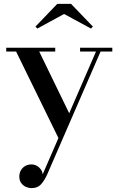

<svg xmlns="http://www.w3.org/2000/svg" viewBox="-20 -706 602 989"><path d="M182 -440.5 345.5 -104 288.5 20.5 63 -440.5H12V-460H264.5V-440.5ZM558.5 -460V-440.5H498L222.5 194Q208 225.5 190.5 244.2Q173 263 142.5 263Q128.5 263 114 256.8Q99.5 250.5 89.5 237.2Q79.5 224 79.5 203Q79.5 185 87.8 171Q96 157 110 149Q124 141 142 141Q156.5 141 168.8 147.5Q181 154 189.5 165.2Q198 176.5 200 191.5L474.5 -440.5H392.5V-460ZM172.5 -559 162.5 -569 275 -686H346L458.5 -569L448.5 -559L310 -634Z"/></svg>

Font: Bodoni Moda 11pt Medium
Style: Regular
Weight: 500
Designer: Owen Earl
Foundry: indestructible type
Version: Version 2.004